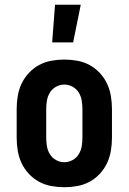

<svg xmlns="http://www.w3.org/2000/svg" viewBox="-20 -778 540 806"><path d="M250 8Q223 8 195.5 3Q168 -2 144 -15Q120 -28 101 -48.5Q82 -69 70.5 -93.5Q59 -118 54.5 -145.5Q50 -173 50 -200V-320Q50 -347 54.5 -374.5Q59 -402 70.5 -426.5Q82 -451 101 -471.5Q120 -492 144 -505Q168 -518 195.5 -523Q223 -528 250 -528Q277 -528 304.5 -523Q332 -518 356 -505Q380 -492 399 -471.5Q418 -451 429.5 -426.5Q441 -402 445.5 -374.5Q450 -347 450 -320V-200Q450 -173 445.5 -145.5Q441 -118 429.5 -93.5Q418 -69 399 -48.5Q380 -28 356 -15Q332 -2 304.5 3Q277 8 250 8ZM250 -97Q268 -97 284.5 -106Q301 -115 310.5 -130.5Q320 -146 323 -164Q326 -182 326 -200V-320Q326 -338 323 -356Q320 -374 310.5 -389.5Q301 -405 284.5 -414Q268 -423 250 -423Q232 -423 215.5 -414Q199 -405 189.5 -389.5Q180 -374 177 -356Q174 -338 174 -320V-200Q174 -182 177 -164Q180 -146 189.5 -130.5Q199 -115 215.5 -106Q232 -97 250 -97ZM199 -600 211 -758H319L287 -600Z"/></svg>

Font: Iosevka Term Curly Extrabold
Style: Regular
Weight: 800
Designer: Belleve Invis
Foundry: Belleve Invis
Version: Version 32.3.0